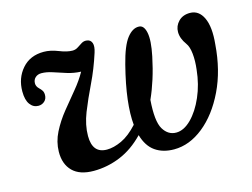

<svg xmlns="http://www.w3.org/2000/svg" viewBox="-72 -573 917 699"><g transform="rotate(-15 387.0 -223.0)"><path d="M497.5 -455.5Q516.5 -455 522.5 -425.2Q528.5 -395.5 516.5 -338Q507.5 -294.5 495.5 -256.8Q483.5 -219 469 -187Q463 -107 481 -77.2Q499 -47.5 529.5 -47.5Q558.5 -47.5 586.5 -75.5Q614.5 -103.5 634.5 -149.5Q654.5 -195.5 660 -249.5Q664 -282 661.2 -309.2Q658.5 -336.5 648 -350.5Q630 -375 630 -399.5Q630 -422 646.2 -438.8Q662.5 -455.5 689.5 -455.5Q723 -455.5 739.5 -420.5Q756 -385.5 749.5 -321Q742.5 -225 706.5 -150.2Q670.5 -75.5 617.5 -33Q564.5 9.5 506.5 9.5Q464.5 9.5 435.8 -10.5Q407 -30.5 394.5 -74Q352.5 -30.5 303.8 -10.5Q255 9.5 203.5 9.5Q151 9.5 124.2 -17.2Q97.5 -44 98 -90.5Q98.5 -128 116.2 -163Q134 -198 159.8 -230Q185.5 -262 210.8 -292.2Q236 -322.5 252 -351.5Q225 -352.5 199.8 -360.5Q174.5 -368.5 152 -376Q129.5 -383.5 110.5 -383.5Q96.5 -383.5 87.5 -375.2Q78.5 -367 78.5 -353.5Q78.5 -342 88.5 -332.5Q95 -326.5 99 -320.2Q103 -314 103 -304Q103 -289 93.2 -280.2Q83.5 -271.5 70 -271.5Q51 -271.5 38.8 -288Q26.5 -304.5 26.5 -337Q26.5 -387 56.8 -421.8Q87 -456.5 138.5 -456.5Q164 -456.5 192.8 -445Q221.5 -433.5 242 -433.5Q253.5 -433.5 262.8 -439.8Q272 -446 281.5 -451.8Q291 -457.5 302.5 -455.5Q315.5 -453.5 320 -440.8Q324.5 -428 317 -405Q299 -348.5 275 -299Q251 -249.5 233.2 -204.8Q215.5 -160 215.5 -118.5Q215.5 -53 270 -53Q295.5 -53 325.8 -67Q356 -81 387 -115Q383 -155 389.5 -209.8Q396 -264.5 414 -335Q431 -402 452.2 -429.2Q473.5 -456.5 497.5 -455.5Z"/></g></svg>

Font: Fraunces 72pt SuperSoft
Style: Italic
Weight: 400
Italic angle: -16°
Version: Version 1.000;[b76b70a41]